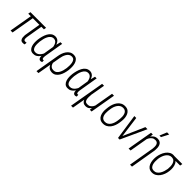

<svg xmlns="http://www.w3.org/2000/svg" viewBox="258 -2152 3753 3753"><g transform="rotate(45 2134.5 -276.0)"><path d="M502.4 -528.3 493.7 -477.1H60.5L69.8 -528.3ZM195.3 -528.3 103.5 0H48.8L140.6 -528.3ZM376.5 -528.3H431.6L365.2 -132.8Q363.8 -116.2 363.5 -97.2Q363.3 -78.1 371.1 -64Q378.9 -49.8 400.4 -49.3Q410.6 -48.8 420.2 -50.3Q429.7 -51.8 439.5 -53.2L435.5 -2.9Q423.8 1 411.1 2.7Q398.4 4.4 385.7 3.9Q349.1 3.4 332.3 -18.8Q315.4 -41 312.3 -72.8Q309.1 -104.5 311.5 -134.3Z M550.3 -246.1 551.3 -256.3Q556.6 -298.3 569.8 -347.7Q583 -397 606.2 -441.4Q629.4 -485.8 667 -512.9Q704.6 -540 758.3 -539.1Q792 -537.1 815.9 -522Q839.8 -506.8 855.2 -482.2Q870.6 -457.5 878.9 -428Q887.2 -398.4 889.9 -367.2Q892.6 -335.9 890.6 -308.6L877 -211.9Q869.6 -173.8 854.5 -134.3Q839.4 -94.7 815.2 -61.3Q791 -27.8 756.8 -7.8Q722.7 12.2 677.7 10.7Q629.4 9.8 601.6 -16.8Q573.7 -43.5 561.3 -83.3Q548.8 -123 547.4 -166.3Q545.9 -209.5 550.3 -246.1ZM606.4 -256.8 605 -246.6Q602.5 -220.7 601.8 -186Q601.1 -151.4 607.7 -118.2Q614.3 -85 634 -63Q653.8 -41 691.9 -40Q726.1 -39.1 753.2 -55.2Q780.3 -71.3 800.5 -98.4Q820.8 -125.5 834.5 -156.7Q848.1 -188 855.5 -216.8L866.7 -295.9Q869.1 -320.8 865.2 -353.3Q861.3 -385.7 850.1 -415.8Q838.9 -445.8 817.9 -465.6Q796.9 -485.4 765.1 -487.3Q722.7 -489.3 693.8 -466.1Q665 -442.9 647 -406Q628.9 -369.1 619.6 -329.1Q610.4 -289.1 606.4 -256.8ZM900.9 -528.3H946.8L880.9 -133.8Q879.9 -127 878.2 -112.5Q876.5 -98.1 877 -83Q877.4 -67.9 882.6 -57.1Q887.7 -46.4 900.9 -44.9Q905.8 -45.4 910.4 -46.4Q915 -47.4 919.9 -48.3L922.9 -2Q912.6 3.9 903.6 6.6Q894.5 9.3 883.8 9.8Q857.9 9.3 845 -6.3Q832 -22 827.9 -45.4Q823.7 -68.8 824.7 -93Q825.7 -117.2 827.1 -134.8L873.5 -418.5Z M968.3 203.1 1053.2 -295.9Q1059.6 -337.9 1074.5 -380.9Q1089.4 -423.8 1114.7 -460.2Q1140.1 -496.6 1176.8 -518.6Q1213.4 -540.5 1263.7 -538.6Q1315.9 -536.6 1345.5 -508.3Q1375 -480 1387.9 -437Q1400.9 -394 1402.1 -347.4Q1403.3 -300.8 1398.9 -260.7L1397.5 -250.5Q1392.1 -209.5 1378.9 -163.6Q1365.7 -117.7 1342 -77.9Q1318.4 -38.1 1282.2 -13.2Q1246.1 11.7 1195.3 10.3Q1153.8 8.8 1125.5 -9Q1097.2 -26.9 1080.6 -55.7Q1064 -84.5 1056.9 -119.9Q1049.8 -155.3 1050.3 -191.9Q1054.2 -189.9 1058.3 -187.7Q1062.5 -185.5 1066.7 -183.3Q1070.8 -181.2 1075.2 -178.7Q1077.6 -145.5 1088.6 -114.3Q1099.6 -83 1123 -63Q1146.5 -43 1185.1 -41.5Q1226.1 -39.6 1254.4 -59.6Q1282.7 -79.6 1300.5 -112.1Q1318.4 -144.5 1328.6 -181.4Q1338.9 -218.3 1342.8 -250.5L1344.2 -260.7Q1347.2 -287.1 1348.4 -324.7Q1349.6 -362.3 1343.5 -399.2Q1337.4 -436 1318.1 -461.4Q1298.8 -486.8 1258.8 -488.3Q1222.2 -489.3 1195.3 -470.2Q1168.5 -451.2 1150.6 -420.2Q1132.8 -389.2 1122.6 -355Q1112.3 -320.8 1107.9 -290.5L1022.5 203.1Z M1503.9 -246.1 1504.9 -256.3Q1510.3 -298.3 1523.4 -347.7Q1536.6 -397 1559.8 -441.4Q1583 -485.8 1620.6 -512.9Q1658.2 -540 1711.9 -539.1Q1745.6 -537.1 1769.5 -522Q1793.5 -506.8 1808.8 -482.2Q1824.2 -457.5 1832.5 -428Q1840.8 -398.4 1843.5 -367.2Q1846.2 -335.9 1844.2 -308.6L1830.6 -211.9Q1823.2 -173.8 1808.1 -134.3Q1793 -94.7 1768.8 -61.3Q1744.6 -27.8 1710.4 -7.8Q1676.3 12.2 1631.3 10.7Q1583 9.8 1555.2 -16.8Q1527.3 -43.5 1514.9 -83.3Q1502.4 -123 1501 -166.3Q1499.5 -209.5 1503.9 -246.1ZM1560.1 -256.8 1558.6 -246.6Q1556.2 -220.7 1555.4 -186Q1554.7 -151.4 1561.3 -118.2Q1567.9 -85 1587.6 -63Q1607.4 -41 1645.5 -40Q1679.7 -39.1 1706.8 -55.2Q1733.9 -71.3 1754.2 -98.4Q1774.4 -125.5 1788.1 -156.7Q1801.8 -188 1809.1 -216.8L1820.3 -295.9Q1822.8 -320.8 1818.8 -353.3Q1814.9 -385.7 1803.7 -415.8Q1792.5 -445.8 1771.5 -465.6Q1750.5 -485.4 1718.8 -487.3Q1676.3 -489.3 1647.5 -466.1Q1618.7 -442.9 1600.6 -406Q1582.5 -369.1 1573.2 -329.1Q1564 -289.1 1560.1 -256.8ZM1854.5 -528.3H1900.4L1834.5 -133.8Q1833.5 -127 1831.8 -112.5Q1830.1 -98.1 1830.6 -83Q1831.1 -67.9 1836.2 -57.1Q1841.3 -46.4 1854.5 -44.9Q1859.4 -45.4 1864 -46.4Q1868.7 -47.4 1873.5 -48.3L1876.5 -2Q1866.2 3.9 1857.2 6.6Q1848.1 9.3 1837.4 9.8Q1811.5 9.3 1798.6 -6.3Q1785.6 -22 1781.5 -45.4Q1777.3 -68.8 1778.3 -93Q1779.3 -117.2 1780.8 -134.8L1827.1 -418.5Z M2326.2 -528.3H2379.9L2288.1 0H2238.8L2255.9 -125.5ZM2286.1 -245.6 2309.1 -246.6Q2303.2 -208 2292.2 -162.8Q2281.2 -117.7 2261 -77.9Q2240.7 -38.1 2207.3 -13.2Q2173.8 11.7 2123.5 10.3Q2084 9.3 2059.1 -11Q2034.2 -31.2 2022.2 -63.5Q2010.3 -95.7 2010.3 -131.8L2016.6 -220.2H2052.7Q2050.3 -197.3 2049.1 -167Q2047.9 -136.7 2052.7 -108.2Q2057.6 -79.6 2074 -60.5Q2090.3 -41.5 2124 -40.5Q2168 -38.6 2196.5 -56.9Q2225.1 -75.2 2242.9 -106.2Q2260.7 -137.2 2270.8 -173.6Q2280.8 -210 2286.1 -245.6ZM2051.3 -528.3H2105L1977.1 203.1H1924.3Z M2453.6 -236.8 2460 -291Q2466.3 -336.9 2482.4 -381.3Q2498.5 -425.8 2525.9 -462.2Q2553.2 -498.5 2592.8 -519.5Q2632.3 -540.5 2684.1 -538.6Q2734.9 -537.1 2766.6 -514.4Q2798.3 -491.7 2814.9 -455.1Q2831.5 -418.5 2836.2 -376Q2840.8 -333.5 2835.9 -291.5L2829.1 -236.8Q2822.8 -191.4 2806.4 -146.7Q2790 -102.1 2762.7 -65.9Q2735.4 -29.8 2696 -8.8Q2656.7 12.2 2604 10.7Q2553.7 9.3 2522 -13.7Q2490.2 -36.6 2473.9 -73.2Q2457.5 -109.9 2452.9 -152.3Q2448.2 -194.8 2453.6 -236.8ZM2514.6 -291.5 2507.3 -235.4Q2504.4 -206.5 2505.6 -173.1Q2506.8 -139.6 2516.6 -110.1Q2526.4 -80.6 2548.3 -61.3Q2570.3 -42 2607.9 -40.5Q2648.9 -38.6 2678.7 -56.2Q2708.5 -73.7 2728 -103Q2747.6 -132.3 2759 -167.5Q2770.5 -202.6 2774.9 -236.8L2782.2 -292Q2785.6 -321.3 2783.9 -354.2Q2782.2 -387.2 2772.5 -417.2Q2762.7 -447.3 2740.5 -466.8Q2718.3 -486.3 2680.7 -487.8Q2640.6 -489.3 2611.6 -471.7Q2582.5 -454.1 2562.3 -424.3Q2542 -394.5 2530.3 -359.9Q2518.6 -325.2 2514.6 -291.5Z M3041 -59.6 3247.6 -528.8H3305.7L3063 0H3021.5ZM2995.1 -528.3 3058.1 -52.7 3056.6 0H3019L2941.9 -528.3Z M3437 -412.6 3365.7 0H3311.5L3403.3 -528.3H3452.6ZM3402.8 -275.9 3378.9 -275.4Q3385.3 -317.9 3398.2 -364Q3411.1 -410.2 3435.1 -450.4Q3459 -490.7 3495.4 -515.6Q3531.7 -540.5 3584.5 -539.1Q3627 -537.6 3651.9 -518.8Q3676.8 -500 3688.2 -470Q3699.7 -439.9 3701.4 -404.8Q3703.1 -369.6 3699.7 -335L3608.4 203.1H3554.2L3645.5 -335.4Q3647.9 -359.4 3647.7 -385.7Q3647.5 -412.1 3640.9 -435.1Q3634.3 -458 3616.9 -472.7Q3599.6 -487.3 3567.4 -488.3Q3525.9 -489.3 3496.8 -469Q3467.8 -448.7 3449.2 -416.3Q3430.7 -383.8 3419.7 -346.4Q3408.7 -309.1 3402.8 -275.9ZM3558.6 -605.5 3619.6 -755.4H3679.2L3601.1 -605.5Z M3805.7 -252.9 3807.6 -268.6Q3813 -312 3829.8 -359.1Q3846.7 -406.2 3875.5 -446.8Q3904.3 -487.3 3945.1 -510.7Q3985.8 -534.2 4037.6 -529.8Q4049.3 -527.8 4060.3 -522.2Q4071.3 -516.6 4081.5 -509.5Q4091.8 -502.4 4101.6 -497.1Q4142.6 -475.6 4162.4 -436.5Q4182.1 -397.5 4187.3 -351.6Q4192.4 -305.7 4187.5 -264.6L4185.5 -248Q4180.7 -203.1 4163.8 -157.2Q4147 -111.3 4118.7 -72.8Q4090.3 -34.2 4050.3 -11.2Q4010.3 11.7 3958.5 10.3Q3906.7 8.3 3874.8 -16.8Q3842.8 -42 3826.4 -81.8Q3810.1 -121.6 3805.7 -167Q3801.3 -212.4 3805.7 -252.9ZM3861.3 -268.6 3859.9 -252.4Q3856.9 -223.6 3857.9 -188Q3858.9 -152.3 3868.4 -118.9Q3877.9 -85.4 3900.1 -63.7Q3922.4 -42 3961.4 -40.5Q4003.4 -39.1 4033.9 -59.6Q4064.5 -80.1 4085 -113.8Q4105.5 -147.5 4117.4 -185.5Q4129.4 -223.6 4134.3 -256.8L4135.7 -272.9Q4138.7 -301.8 4137.2 -336.4Q4135.7 -371.1 4125.5 -402.8Q4115.2 -434.6 4093 -455.1Q4070.8 -475.6 4032.2 -477.5Q3991.7 -479 3961.4 -459.5Q3931.2 -439.9 3910.6 -408.2Q3890.1 -376.5 3877.9 -339.4Q3865.7 -302.2 3861.3 -268.6ZM4268.6 -528.3 4259.3 -477.1H4032.7L4042.5 -528.3Z"/></g></svg>

Font: Roboto Condensed Light
Style: Italic
Weight: 300
Italic angle: -12°
Designer: Christian Robertson
Foundry: Google
Version: Version 3.0; 2020